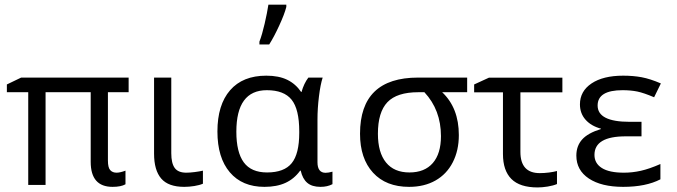

<svg xmlns="http://www.w3.org/2000/svg" viewBox="-20 -799 2936 833"><path d="M485.8 -49.8Q501 -49.8 524.4 -58.6V0.5Q504.9 11.7 468.3 11.7Q373.5 11.7 373.5 -96.7V-398.9H177.7V3.4H102.5V-398.9H9.8V-432.6L71.8 -462.4H538.1V-398.9H448.2V-102.5Q448.2 -71.8 458.3 -60.8Q468.3 -49.8 485.8 -49.8Z M723.1 -462.4V-134.3Q723.1 -90.8 738 -70.3Q752.9 -49.8 788.1 -49.8Q803.7 -49.8 824.7 -52.5Q845.7 -55.2 860.4 -58.6V-2Q845.7 4.4 823 8.1Q800.3 11.7 779.3 11.7Q710.4 11.7 679.4 -24.4Q648.4 -60.5 648.4 -132.3V-462.4Z M1138.7 -50.8Q1212.9 -50.8 1245.6 -91.1Q1278.3 -131.3 1278.3 -222.7V-229Q1278.3 -325.2 1245.1 -366.5Q1211.9 -407.7 1137.7 -407.7Q1005.4 -407.7 1005.4 -227.5Q1005.4 -138.7 1037.6 -94.7Q1069.8 -50.8 1138.7 -50.8ZM1127.4 11.7Q1030.8 11.7 977.1 -51.5Q923.3 -114.7 923.3 -228.5Q923.3 -344.2 978.3 -407.5Q1033.2 -470.7 1135.3 -470.7Q1189.5 -470.7 1226.1 -452.9Q1262.7 -435.1 1286.6 -399.9H1288.1Q1298.8 -437.5 1317.9 -462.4H1379.9Q1370.1 -432.1 1363.8 -380.6Q1357.4 -329.1 1357.4 -280.3V-95.2Q1357.4 -49.3 1392.6 -49.3Q1404.8 -49.3 1422.4 -54.2V0Q1400.4 11.7 1370.6 11.7Q1333.5 11.7 1313 -5.9Q1292.5 -23.4 1284.7 -58.6H1282.2Q1256.3 -22.9 1218.5 -5.6Q1180.7 11.7 1127.4 11.7ZM1105.5 -618.2Q1117.2 -648.4 1128.2 -696.3Q1139.2 -744.1 1144.5 -778.8H1222.2V-769Q1214.4 -737.8 1191.4 -688Q1168.5 -638.2 1147.9 -606H1105.5Z M1970.7 -212.9Q1970.7 -146 1944.3 -94.7Q1918 -43.5 1869.4 -15.9Q1820.8 11.7 1754.9 11.7Q1654.8 11.7 1598.4 -49.8Q1542 -111.3 1542 -218.8Q1542 -462.4 1793.9 -462.4H2006.8V-398.9H1898.4Q1970.7 -330.6 1970.7 -212.9ZM1619.6 -218.8Q1619.6 -137.2 1654.8 -94Q1689.9 -50.8 1756.3 -50.8Q1822.3 -50.8 1857.7 -91.6Q1893.1 -132.3 1893.1 -208.5Q1893.1 -321.8 1821.3 -398.9H1794.9Q1702.1 -398.9 1660.9 -355.7Q1619.6 -312.5 1619.6 -218.8Z M2419.9 -461.9V-398.4H2237.8V-140.1Q2237.8 -47.9 2321.8 -47.9Q2341.3 -47.9 2361.8 -50.5Q2382.3 -53.2 2396.5 -57.1V-0.5Q2380.4 6.3 2356.4 10.3Q2332.5 14.2 2312.5 14.2Q2235.4 14.2 2198.7 -22.5Q2162.1 -59.1 2162.1 -130.9V-398.4H2037.1V-432.6L2101.1 -461.9Z M2763.2 -270.5V-207.5H2694.8Q2559.1 -207.5 2559.1 -127Q2559.1 -90.3 2591.1 -70.1Q2623 -49.8 2687 -49.8Q2723.6 -49.8 2760.5 -58.1Q2797.4 -66.4 2845.2 -87.4V-21Q2782.2 11.7 2683.6 11.7Q2589.4 11.7 2534.9 -24.4Q2480.5 -60.5 2480.5 -124Q2480.5 -165.5 2505.4 -193.6Q2530.3 -221.7 2587.4 -239.3V-240.7Q2544.4 -252.4 2520.3 -279.8Q2496.1 -307.1 2496.1 -346.2Q2496.1 -403.3 2546.4 -437Q2596.7 -470.7 2683.6 -470.7Q2727.1 -470.7 2763.9 -463.9Q2800.8 -457 2847.2 -437L2817.9 -377Q2773.4 -396 2744.9 -401.9Q2716.3 -407.7 2681.2 -407.7Q2572.8 -407.7 2572.8 -341.3Q2572.8 -270.5 2711.4 -270.5Z"/></svg>

Font: XL-Viking
Style: Regular
Weight: 400
Foundry: Ascender Corporation
Version: Version 1.10 March 23, 2015